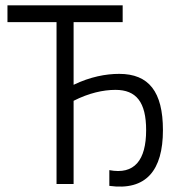

<svg xmlns="http://www.w3.org/2000/svg" viewBox="-20 -690 640 720"><path d="M440 -670H8V-607H192V0H256V-312C313 -341 367 -353 413 -353C491 -353 528 -307 528 -202C528 -89 484 -34 390 -52V7C528 26 591 -51 591 -202C591 -346 538 -413 427 -413C377 -413 318 -402 256 -372V-607H440Z"/></svg>

Font: LT Wave Mono Light
Style: Regular
Weight: 300
Designer: Daniel Lyons
Version: Version 2.5 (Glyphs App)